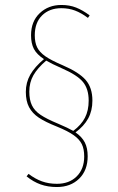

<svg xmlns="http://www.w3.org/2000/svg" viewBox="-20 -691 476 773"><path d="M333 -62Q333 -5 298.5 28.5Q264 62 209 62Q173 62 143.5 51.5Q114 41 87 19L95 9Q121 29 148.5 39Q176 49 209 49Q259 49 289 19Q319 -11 319 -61Q319 -91 309.5 -110.5Q300 -130 277 -146.5Q254 -163 210 -181Q162 -200 136 -217.5Q110 -235 97 -259.5Q84 -284 84 -321Q84 -359 102 -390.5Q120 -422 157 -453Q128 -472 116.5 -494Q105 -516 105 -549Q105 -605 140 -638Q175 -671 227 -671Q260 -671 286.5 -660.5Q313 -650 341 -629L334 -619Q307 -639 282 -648.5Q257 -658 227 -658Q179 -658 149.5 -629Q120 -600 120 -549Q120 -520 129.5 -500.5Q139 -481 162.5 -464.5Q186 -448 233 -428Q298 -400 325 -369Q352 -338 352 -286Q352 -245 335 -214Q318 -183 284 -158Q310 -140 321.5 -117.5Q333 -95 333 -62ZM214 -193Q254 -176 275 -164Q307 -188 322 -217Q337 -246 337 -286Q337 -333 314 -361Q291 -389 229 -416Q188 -434 166 -447Q131 -417 114.5 -388Q98 -359 98 -322Q98 -289 108.5 -267Q119 -245 143.5 -228.5Q168 -212 214 -193Z"/></svg>

Font: Fira Sans Compressed Hair
Style: Regular
Weight: 100
Width: 1
Designer: bBox Type GmbH & Carrois Corporate GbR & Edenspiekermann AG
Foundry: bBox Type GmbH & Carrois Corporate GbR & Edenspiekermann AG
Version: Version 4.301